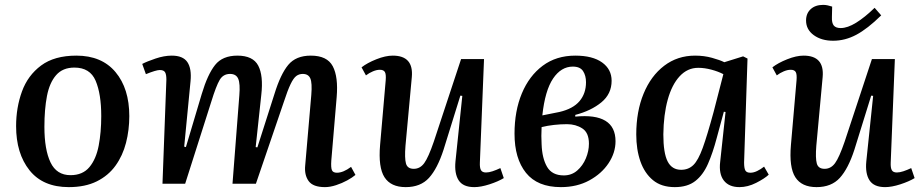

<svg xmlns="http://www.w3.org/2000/svg" viewBox="-20 -753 3778 787"><path d="M262 14Q156 14 101 -55Q46 -124 46 -236Q46 -312 70 -378Q94 -444 148.5 -484.5Q203 -525 293 -525Q397 -525 453.5 -457.5Q510 -390 510 -277Q510 -220 496.5 -167.5Q483 -115 453.5 -74Q424 -33 376.5 -9.5Q329 14 262 14ZM269 -35Q319 -35 346.5 -68Q374 -101 384.5 -156Q395 -211 395 -277Q395 -368 372 -422Q349 -476 285 -476Q237 -476 210 -445Q183 -414 172.5 -359.5Q162 -305 162 -233Q162 -140 187 -87.5Q212 -35 269 -35Z M961 -362Q965 -410 956.5 -430Q948 -450 923 -450Q895 -450 880.5 -425.5Q866 -401 846 -336L739 0H646L662 -427Q662 -448 656.5 -457Q651 -466 635 -466Q620 -466 578 -449L563 -491Q582 -501 617.5 -513Q653 -525 684 -525Q730 -525 748 -498.5Q766 -472 761 -420L735 -152L742 -150L807 -368Q831 -448 861.5 -486.5Q892 -525 953 -525Q1017 -525 1038.5 -484Q1060 -443 1051 -364L1028 -150L1035 -149L1105 -368Q1130 -449 1161.5 -487Q1193 -525 1254 -525Q1321 -525 1344 -481.5Q1367 -438 1360 -355L1338 -95Q1336 -66 1340.5 -55.5Q1345 -45 1361 -45Q1387 -45 1419 -69L1437 -36Q1424 -25 1403 -13.5Q1382 -2 1357.5 6Q1333 14 1312 14Q1263 14 1245 -11Q1227 -36 1231 -75L1256 -364Q1260 -413 1252 -431.5Q1244 -450 1221 -450Q1206 -450 1194.5 -441.5Q1183 -433 1171 -408Q1159 -383 1143 -334L1029 0H933Z M1462 -477Q1485 -495 1522.5 -510Q1560 -525 1590 -525Q1676 -525 1668 -437L1642 -155Q1638 -105 1644 -83Q1650 -61 1676 -61Q1702 -61 1719 -84.5Q1736 -108 1758 -172L1870 -511H1964L1947 -87Q1946 -65 1951.5 -55.5Q1957 -46 1972 -46Q1984 -46 1999 -51Q2014 -56 2031 -64L2045 -23Q2022 -9 1986.5 2.5Q1951 14 1924 14Q1878 14 1860 -14Q1842 -42 1847 -92L1875 -360L1867 -361L1798 -139Q1773 -62 1738.5 -24Q1704 14 1643 14Q1582 14 1556 -26.5Q1530 -67 1538 -159L1561 -424Q1563 -449 1557.5 -458Q1552 -467 1537 -467Q1524 -467 1508.5 -460.5Q1493 -454 1480 -444Z M2279 14Q2183 14 2136 -44.5Q2089 -103 2089 -205Q2089 -298 2119 -370Q2149 -442 2204.5 -483.5Q2260 -525 2338 -525Q2409 -525 2448 -497Q2487 -469 2487 -422Q2487 -368 2445 -333.5Q2403 -299 2338 -282V-275Q2503 -291 2503 -174Q2503 -127 2474.5 -84Q2446 -41 2395.5 -13.5Q2345 14 2279 14ZM2203 -280 2273 -294Q2329 -307 2355.5 -338.5Q2382 -370 2382 -416Q2382 -443 2370 -461.5Q2358 -480 2328 -480Q2280 -480 2247 -431Q2214 -382 2203 -280ZM2291 -34Q2323 -34 2346 -54Q2369 -74 2381.5 -104Q2394 -134 2394 -164Q2394 -209 2367 -226.5Q2340 -244 2304 -244Q2278 -244 2251 -241Q2224 -238 2200 -232Q2198 -195 2200 -162Q2202 -104 2222.5 -69Q2243 -34 2291 -34Z M3030 -87Q3030 -64 3035 -54.5Q3040 -45 3056 -45Q3069 -45 3083.5 -52Q3098 -59 3112 -70L3131 -37Q3114 -21 3079.5 -3.5Q3045 14 3011 14Q2968 14 2947 -13Q2926 -40 2932 -90L2954 -294L2947 -295L2918 -188Q2902 -127 2882 -81.5Q2862 -36 2830 -11Q2798 14 2746 14Q2691 14 2656.5 -14.5Q2622 -43 2605 -91.5Q2588 -140 2588 -202Q2588 -296 2618 -369Q2648 -442 2702.5 -483.5Q2757 -525 2829 -525Q2866 -525 2898.5 -516Q2931 -507 2949 -498L3026 -522L3044 -513ZM2772 -57Q2802 -57 2822 -76.5Q2842 -96 2860.5 -147Q2879 -198 2905 -294L2945 -449Q2924 -460 2896 -467.5Q2868 -475 2842 -475Q2798 -475 2766 -440.5Q2734 -406 2717 -344.5Q2700 -283 2699 -202Q2699 -126 2716.5 -91.5Q2734 -57 2772 -57Z M3146 -477Q3169 -495 3206.5 -510Q3244 -525 3274 -525Q3360 -525 3352 -437L3326 -155Q3322 -105 3328 -83Q3334 -61 3360 -61Q3386 -61 3403 -84.5Q3420 -108 3442 -172L3554 -511H3648L3631 -87Q3630 -65 3635.5 -55.5Q3641 -46 3656 -46Q3668 -46 3683 -51Q3698 -56 3715 -64L3729 -23Q3706 -9 3670.5 2.5Q3635 14 3608 14Q3562 14 3544 -14Q3526 -42 3531 -92L3559 -360L3551 -361L3482 -139Q3457 -62 3422.5 -24Q3388 14 3327 14Q3266 14 3240 -26.5Q3214 -67 3222 -159L3245 -424Q3247 -449 3241.5 -458Q3236 -467 3221 -467Q3208 -467 3192.5 -460.5Q3177 -454 3164 -444ZM3395 -586Q3347 -586 3315.5 -609Q3284 -632 3284 -669Q3284 -698 3303 -715.5Q3322 -733 3354 -733Q3364 -733 3372.5 -731Q3381 -729 3391 -726L3390 -683Q3389 -659 3397.5 -648.5Q3406 -638 3426 -638Q3454 -638 3489.5 -660Q3525 -682 3565 -721L3592 -690Q3536 -635 3490 -610.5Q3444 -586 3395 -586Z"/></svg>

Font: Literata 36pt Medium
Style: Italic
Weight: 500
Italic angle: -2°
Designer: Latin by Veronika Burian and Jose Scaglione. Greek by Irene Vlachou. Cyrillic by Vera Evstafieva
Foundry: TypeTogether
Version: Version 3.002